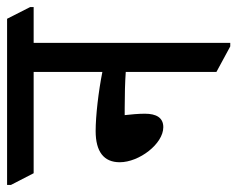

<svg xmlns="http://www.w3.org/2000/svg" viewBox="-125 -580 670 542"><g transform="rotate(-90 210.0 -309.0)"><path d="M122 -183C149 -183 160 -203 160 -235C160 -253 158 -275 156 -292C163 -292 169 -292 176 -292C213 -292 250 -291 278 -289V-33L350 6H360V-549H461V-559L428 -624H-41V-613L-8 -549H278V-355C223 -366 154 -374 111 -374C53 -374 23 -351 23 -306C23 -251 75 -183 122 -183Z"/></g></svg>

Font: Noto Serif Devanagari ExtraCondensed Medium
Style: Regular
Weight: 500
Width: 2
Designer: Universal Thirst, Indian Type Foundry and the Monotype Design Team
Foundry: Monotype Imaging Inc.
Version: Version 2.004